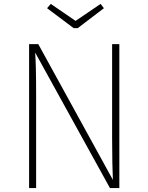

<svg xmlns="http://www.w3.org/2000/svg" viewBox="-20 -963 758 983"><path d="M495 -943 367 -856 240 -943 221 -921 357 -819H378L512 -921ZM591 -737H554V-256C554 -158 556 -84 558 -42L176 -737H129V0H165V-464C165 -594 163 -651 160 -694L543 0H591Z"/></svg>

Font: Glow Sans SC Normal ExtraLight
Style: Regular
Weight: 200
Designer: Ryoko NISHIZUKA (kana, bopomofo & ideographs); Paul D. Hunt (Latin, Greek & Cyrillic); Sandoll Communications, Soo-young
Version: Version 0.93